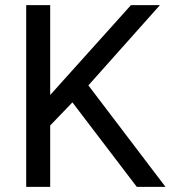

<svg xmlns="http://www.w3.org/2000/svg" viewBox="-20 -731 667 751"><path d="M263.2 -330.6 176.3 -240.2V0H82.5V-710.9H176.3V-359.4L492.2 -710.9H605.5L325.7 -397L627.4 0H515.1Z"/></svg>

Font: APIMedia Roboto
Style: Regular
Weight: 400
Designer: Google
Version: Version 2.137; 2017